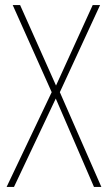

<svg xmlns="http://www.w3.org/2000/svg" viewBox="-20 -800 424 754"><path d="M378 -66 215 -438 373 -780H344L200 -464L59 -780H30L183 -438L6 -66H35L199 -413L349 -66Z"/></svg>

Font: Noto Sans Malayalam UI Condensed Thin
Style: Regular
Weight: 100
Width: 3
Designer: Jelle Bosma - Monotype Design Team
Foundry: Monotype Imaging Inc.
Version: Version 2.104